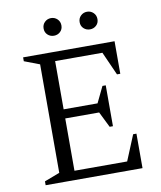

<svg xmlns="http://www.w3.org/2000/svg" viewBox="-91 -904 816 976"><g transform="rotate(-10 317.5 -416.0)"><path d="M65 0V-20L144 -50V-610L65 -640V-660H537V-492H520L466 -613H222V-364H397L437 -447H454V-236H437L397 -317H222V-47H494L548 -178H565V0ZM239 -741Q220 -741 206.5 -753.5Q193 -766 193 -786Q193 -806 206.5 -819Q220 -832 239 -832Q258 -832 271.5 -819Q285 -806 285 -786Q285 -766 271.5 -753.5Q258 -741 239 -741ZM425 -741Q406 -741 392.5 -753.5Q379 -766 379 -786Q379 -806 392.5 -819Q406 -832 425 -832Q444 -832 457.5 -819Q471 -806 471 -786Q471 -766 457.5 -753.5Q444 -741 425 -741Z"/></g></svg>

Font: Spectral SC Light
Style: Regular
Weight: 300
Designer: Jean-Baptiste Levee
Foundry: Production Type
Version: Version 2.001